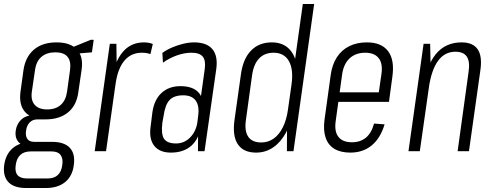

<svg xmlns="http://www.w3.org/2000/svg" viewBox="-40 -760 2484 965"><path d="M190 -160Q120 -160 87 -196Q54 -232 63 -299L78 -408Q88 -475 131 -511Q174 -547 244 -547Q314 -547 347 -511Q380 -475 370 -408L354 -299Q346 -232 303 -196Q260 -160 190 -160ZM92 185Q30 185 2 155Q-26 125 -19 70Q-11 13 26 -17Q63 -47 125 -47H222Q283 -47 311 -17Q339 13 331 70Q324 125 287.5 155Q251 185 190 185ZM199 137Q264 137 273 70Q278 37 264.5 19Q251 1 219 1H115Q48 1 39 70Q29 137 96 137ZM108 -26Q69 -26 51.5 -48Q34 -70 39 -103Q44 -138 67.5 -159.5Q91 -181 131 -181H193L190 -160H149Q124 -160 109 -144.5Q94 -129 91 -103Q87 -78 97 -62.5Q107 -47 132 -47H174L171 -26ZM197 -210Q240 -210 265.5 -233Q291 -256 297 -299L312 -408Q318 -452 299.5 -474.5Q281 -497 238 -497Q195 -497 168.5 -474.5Q142 -452 136 -408L120 -299Q114 -256 134.5 -233Q155 -210 197 -210ZM306 -515 416 -560H431L422 -497L302 -487Z M512 -540H545L547 -382L493 0H436ZM521 -352Q534 -447 575.5 -497Q617 -547 683 -547Q695 -547 706.5 -545Q718 -543 728 -539L716 -488Q698 -495 673 -495Q619 -495 585.5 -455.5Q552 -416 541 -339Z M956 -175 989 -413Q995 -456 979 -475.5Q963 -495 922 -495Q887 -495 849 -481.5Q811 -468 779 -445L776 -494Q798 -510 825 -521.5Q852 -533 881 -540Q910 -547 935 -547Q999 -547 1027.5 -513Q1056 -479 1047 -413L988 0H955ZM819 7Q762 7 735 -27.5Q708 -62 717 -124L726 -196Q735 -259 772 -293Q809 -327 867 -327Q930 -327 959 -294Q988 -261 979 -198L969 -125Q960 -61 921 -27Q882 7 819 7ZM845 -39Q886 -39 915.5 -69Q945 -99 952 -145L956 -178Q963 -228 943.5 -254.5Q924 -281 881 -281Q835 -281 812.5 -257.5Q790 -234 782 -176L776 -143Q769 -86 784.5 -62.5Q800 -39 845 -39Z M1247 7Q1183 7 1155 -35.5Q1127 -78 1139 -160L1170 -380Q1180 -462 1220.5 -504.5Q1261 -547 1326 -547Q1374 -547 1405 -521.5Q1436 -496 1448 -448.5Q1460 -401 1450 -334L1433 -209Q1424 -143 1398 -94.5Q1372 -46 1333.5 -19.5Q1295 7 1247 7ZM1273 -44Q1308 -44 1335.5 -63.5Q1363 -83 1381.5 -120Q1400 -157 1407 -207L1425 -334Q1436 -411 1412 -453Q1388 -495 1335 -495Q1290 -495 1262.5 -466.5Q1235 -438 1227 -382L1196 -157Q1188 -102 1207.5 -73Q1227 -44 1273 -44ZM1403 -177 1482 -740H1539L1435 0H1402Z M1721 7Q1672 7 1640.5 -12Q1609 -31 1596.5 -68.5Q1584 -106 1591 -158L1622 -382Q1629 -435 1653 -472Q1677 -509 1715.5 -528Q1754 -547 1804 -547Q1877 -547 1910.5 -503Q1944 -459 1932 -374L1915 -248H1650L1657 -296H1874L1859 -262L1877 -387Q1885 -440 1863.5 -467.5Q1842 -495 1796 -495Q1748 -495 1718 -467.5Q1688 -440 1680 -389L1647 -150Q1640 -99 1661 -72Q1682 -45 1729 -45Q1771 -45 1799 -68Q1827 -91 1840 -139L1893 -135Q1872 -65 1828 -29Q1784 7 1721 7Z M2315 -398Q2323 -450 2306.5 -475Q2290 -500 2249 -500Q2195 -500 2161.5 -454Q2128 -408 2115 -317L2078 -251L2086 -311Q2102 -429 2150.5 -488Q2199 -547 2280 -547Q2337 -547 2361 -512Q2385 -477 2374 -404L2317 0H2260ZM2089 -540H2122L2125 -386L2070 0H2013Z"/></svg>

Font: Pathway Extreme Condensed Thin
Style: Italic
Weight: 250
Width: 3
Italic angle: -8°
Version: Version 1.001;gftools[0.9.26]